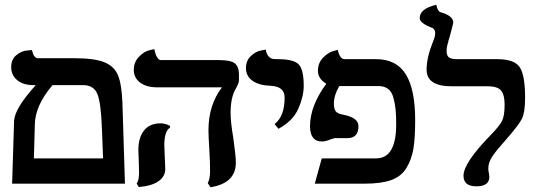

<svg xmlns="http://www.w3.org/2000/svg" viewBox="-20 -770 2263 805"><path d="M329.1 -413.1H200.2Q127 -327.1 126 -247.1L122.1 -106H412.1Q411.1 -127 409.7 -169.4Q408.2 -211.9 407.2 -232.9Q403.3 -340.8 387.7 -377Q372.1 -413.1 329.1 -413.1ZM30.8 0 39.1 -264.2Q42 -315.9 129.9 -413.1H121.1Q77.1 -413.1 52 -434.1Q26.9 -455.1 26.9 -488.8Q26.9 -521 48.3 -538.6Q69.8 -556.2 91.8 -558.1L113.8 -560.1Q121.6 -525.9 139.2 -525.9H293Q376 -525.9 417.5 -509Q459 -492.2 474.6 -454.6Q490.2 -417 493.2 -340.8L503.9 0Z M668.9 -161.1Q668.9 -151.4 670.9 -111.1Q672.9 -70.8 672.9 -62Q672.9 -29.8 644.3 -10Q615.7 9.8 562 14.2L552.7 -1Q562.5 -10.7 563 -43.9Q563 -46.9 562.5 -64Q562 -81.1 562 -91.8Q560.1 -127.9 560.1 -140.1Q560.1 -193.4 584 -223.1Q607.9 -252.9 653.8 -252.9Q672.9 -252.9 692.9 -242.2V-234.9Q668.9 -220.2 668.9 -161.1ZM946.8 -296.9Q946.8 -256.8 958 -192.9Q969.2 -111.8 968.8 -87.9Q968.8 -2 862.8 15.1L851.1 -2Q860.8 -21 860.8 -53.2Q860.8 -90.3 857.9 -138.2Q854 -202.1 854 -224.1Q854 -330.1 910.6 -403.8H639.6Q593.8 -403.8 567.4 -423.8Q541 -443.8 541 -476.8Q541 -509.8 562.5 -532Q584 -554.2 605.5 -559.1L627 -564Q636.7 -518.1 654.8 -518.1H897.9Q947.8 -518.1 964.8 -504.2Q981.9 -490.2 981.9 -457V-433.1Q981.9 -420.9 966.8 -395Q946.8 -358.9 946.8 -296.9Z M1147.5 -230 1131.3 -250Q1173.3 -282.2 1173.3 -360.8Q1173.3 -407.7 1115.2 -410.2Q1065.4 -412.1 1038.3 -431.6Q1011.2 -451.2 1011.2 -484.9Q1011.2 -515.6 1031.7 -534.9Q1052.2 -554.2 1073.2 -558.1L1094.2 -562Q1097.2 -543.9 1105.7 -534.4Q1114.3 -524.9 1122.3 -523.4Q1130.4 -522 1144.5 -522Q1210.4 -522 1231.9 -500.5Q1253.4 -479 1253.4 -410.2Q1253.4 -365.2 1230.5 -313.7Q1207.5 -262.2 1147.5 -230Z M1641.1 -249Q1641.1 -288.1 1638.4 -313Q1635.7 -337.9 1628.9 -362.1Q1622.1 -386.2 1606.4 -397.7Q1590.8 -409.2 1566.9 -409.2H1402.8Q1403.8 -408.2 1401.9 -408.2V-409.2Q1400.9 -408.2 1401.9 -408.2Q1379.9 -370.1 1379.9 -335.9Q1379.9 -313 1387.9 -303Q1396 -293 1418.9 -289.1Q1482.9 -276.9 1482.9 -241.2Q1482.9 -191.4 1438 -190.9H1415H1382.8Q1380.9 -190.9 1364.7 -185.1Q1346.7 -177.2 1330.1 -176.8Q1280.3 -176.8 1279.8 -240.2Q1279.8 -326.2 1348.1 -418.9Q1313 -439.9 1313 -473.1Q1313 -505.4 1333.5 -527.1Q1354 -548.8 1375 -555.2L1396 -561Q1404.8 -522 1424.8 -522H1556.2Q1642.1 -522 1681.4 -458.5Q1720.7 -395 1720.7 -266.1Q1720.7 -191.9 1713.4 -147Q1706.1 -102.1 1684.1 -65.9Q1662.1 -29.8 1620.1 -14.9Q1578.1 0 1509.8 0H1299.8L1329.1 -106H1557.1Q1641.1 -106 1641.1 -249Z M1852.5 -556.2Q1852.5 -535.2 1863.5 -528.6Q1874.5 -522 1895.5 -522H2063.5Q2138.7 -522 2160.2 -486.6Q2181.6 -451.2 2181.6 -360.8Q2181.6 -299.8 2168.7 -272.9Q2155.8 -246.1 2098.6 -181.2Q2061.5 -140.1 2044.4 -114.5Q2027.3 -88.9 2027.3 -64Q2027.3 -54.2 2029.8 -43.9Q2031.7 -31.7 2031.7 -28.8Q2031.7 11.2 1977.5 11.2Q1923.3 11.2 1923.3 -33.2Q1923.3 -87.4 2038.6 -205.1Q2074.7 -242.2 2085.2 -263.7Q2095.7 -285.2 2095.7 -332Q2095.7 -371.1 2081.5 -389.6Q2067.4 -408.2 2024.4 -408.2H1873.5Q1768.6 -408.2 1768.6 -478Q1768.6 -528.8 1795.4 -595.2Q1804.2 -615.2 1804.7 -629.9Q1804.7 -649.9 1787.6 -654.8Q1739.7 -673.8 1739.7 -693.8Q1739.7 -733.9 1809.6 -750Q1814.5 -723.1 1825.7 -719.2Q1880.9 -704.1 1880.4 -674.8Q1880.4 -672.9 1871.6 -638.9Q1862.8 -605 1859.4 -597.2H1860.4Q1852.5 -575.2 1852.5 -556.2Z"/></svg>

Font: Linux Libertine
Style: Semibold
Weight: 600
Designer: Philipp H. Poll
Foundry: Philipp H. Poll
Version: Version 5.1.2 ; ttfautohint (v0.9)